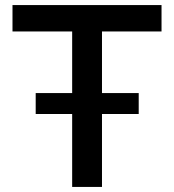

<svg xmlns="http://www.w3.org/2000/svg" viewBox="-20 -733 682 753"><path d="M120 -286V-368Q168 -368 213 -368Q258 -368 297.5 -368H346Q386 -368 431 -368Q476 -368 524 -368V-286Q476 -286 431 -286Q386 -286 346 -286H297.5Q258 -286 213 -286Q168 -286 120 -286ZM263 0Q263 -59 263 -113.5Q263 -168 263 -234.5V-457Q263 -524.5 263 -580.2Q263 -636 263 -695L308.5 -609.5H220Q161 -609.5 115.5 -609.5Q70 -609.5 29 -609.5V-713H613.5V-609.5Q573 -609.5 527.5 -609.5Q482 -609.5 422.5 -609.5H334L380 -695Q380 -636 380 -580.2Q380 -524.5 380 -457V-234.5Q380 -168 380 -113.5Q380 -59 380 0Z"/></svg>

Font: Commissioner Thin Medium
Style: Regular
Weight: 500
Version: Version 1.000